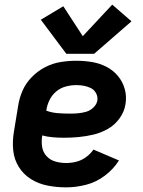

<svg xmlns="http://www.w3.org/2000/svg" viewBox="-20 -800 616 828"><path d="M265 8Q307 8 350.5 -3Q394 -14 431.5 -42Q469 -70 493 -108L383 -155Q370 -136 350.5 -122Q331 -108 309 -102.5Q287 -97 265 -97Q241 -97 218.5 -103.5Q196 -110 180.5 -127Q165 -144 161.5 -167.5Q158 -191 162 -215V-216Q184 -210 208 -208Q232 -206 255 -206H256Q288 -206 319.5 -209Q351 -212 383 -219.5Q415 -227 445 -244Q475 -261 495.5 -289.5Q516 -318 521 -350Q527 -384 518 -416Q509 -448 488.5 -472.5Q468 -497 439 -512Q410 -527 376.5 -532.5Q343 -538 309 -538Q276 -538 241.5 -532.5Q207 -527 175 -510.5Q143 -494 117 -467.5Q91 -441 77 -408.5Q63 -376 58 -342L40 -232Q33 -191 37 -151.5Q41 -112 61.5 -79.5Q82 -47 114.5 -27Q147 -7 186 0.5Q225 8 265 8ZM283 -310Q256 -310 229.5 -312Q203 -314 179 -323L180 -325Q183 -347 193.5 -368.5Q204 -390 222.5 -405.5Q241 -421 264 -427Q287 -433 309 -433Q326 -433 342 -430Q358 -427 372 -420Q386 -413 394 -398.5Q402 -384 400 -367Q397 -350 383 -336.5Q369 -323 351.5 -318Q334 -313 317 -311.5Q300 -310 283 -310ZM266 -568H386L547 -708L464 -780L337 -644L253 -773L156 -715Z"/></svg>

Font: Iosevka Sparkle
Style: Bold Italic
Weight: 700
Italic angle: -9°
Designer: Belleve Invis
Foundry: Belleve Invis
Version: Version 4.5.0; ttfautohint (v1.8.3)